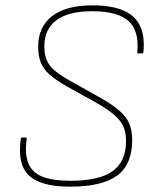

<svg xmlns="http://www.w3.org/2000/svg" viewBox="-20 -687 583 719"><path d="M243 12Q170 12 125.5 -6.5Q81 -25 65 -64.5Q49 -104 58 -168Q59 -172 64 -172H76Q81 -172 80 -167Q72 -110 86.5 -75Q101 -40 140 -25Q179 -10 244 -10Q351 -10 401.5 -46Q452 -82 452 -159Q452 -191 442 -213.5Q432 -236 407 -257.5Q382 -279 334 -306L231 -363Q189 -387 165.5 -408Q142 -429 132.5 -453.5Q123 -478 123 -512Q123 -587 175.5 -627Q228 -667 326 -667Q396 -667 440.5 -648.5Q485 -630 504 -591Q523 -552 517 -491Q516 -487 512 -487H497Q494 -487 494 -492Q502 -572 461 -608.5Q420 -645 325 -645Q237 -645 191.5 -611.5Q146 -578 146 -513Q146 -485 154.5 -463Q163 -441 185 -422.5Q207 -404 247 -382L350 -324Q399 -297 426.5 -273Q454 -249 464.5 -223Q475 -197 475 -162Q475 -71 418.5 -29.5Q362 12 243 12Z"/></svg>

Font: Sofia Sans Thin
Style: Italic
Weight: 250
Italic angle: -9°
Version: Version 4.100-B